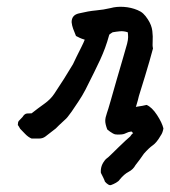

<svg xmlns="http://www.w3.org/2000/svg" viewBox="-20 -405 506 571"><path d="M74 7Q64 3 54.5 -7Q45 -17 40 -22Q38 -25 36.5 -28Q35 -31 33 -33Q33 -42 36 -45.5Q39 -49 47 -57Q53 -67 60.5 -67.5Q68 -68 74 -68Q93 -83 112 -96.5Q131 -110 142 -127Q156 -148 170 -170Q184 -192 197 -214Q201 -223 208 -237Q215 -251 222 -265Q229 -279 232 -287Q222 -290 217 -292.5Q212 -295 206 -298Q201 -310 197.5 -319.5Q194 -329 193 -339Q193 -360 214 -365Q243 -372 265.5 -374Q288 -376 309 -381Q327 -386 348.5 -384.5Q370 -383 389 -375Q399 -371 406 -364.5Q413 -358 420 -347Q431 -330 433 -313Q435 -296 434 -282.5Q433 -269 435 -261Q431 -245 424.5 -223Q418 -201 411 -177.5Q404 -154 398 -135.5Q392 -117 390 -107Q386 -91 379.5 -75Q373 -59 371 -43Q368 -25 356 -18Q344 -11 334 -6Q325 -3 316 -8Q307 -13 299 -20Q293 -36 293 -45.5Q293 -55 298 -69Q301 -77 309 -105Q317 -133 327 -168Q337 -203 346 -233Q355 -263 358 -275Q361 -287 361 -294.5Q361 -302 360 -309Q348 -313 337 -312Q326 -311 315 -309Q312 -307 309.5 -305.5Q307 -304 305 -302Q299 -280 292.5 -262.5Q286 -245 278 -227.5Q270 -210 259.5 -189Q249 -168 234 -138Q224 -119 213.5 -103.5Q203 -88 193 -73L181 -57Q178 -53 170 -46Q162 -39 155.5 -32.5Q149 -26 146 -23L115 1Q107 7 96.5 7Q86 7 74 7ZM311 145Q307 147 301.5 143.5Q296 140 292 135Q291 131 287 123Q283 115 280 109Q279 98 282.5 88Q286 78 295 68Q301 64 311 54Q321 44 333 32.5Q345 21 354 12.5Q363 4 367 1Q368 -1 371 -4.5Q374 -8 376 -9L371 -14Q362 -13 354.5 -9Q347 -5 337 -5Q329 -4 324.5 -6Q320 -8 316 -10L317 -65Q327 -70 340 -75Q353 -80 362 -79Q374 -86 389 -88Q404 -90 416 -93Q432 -86 447 -63Q462 -40 466 -23Q465 -17 463 -11.5Q461 -6 458 -2Q446 19 434.5 27Q423 35 408 52Q404 58 396 69Q388 80 383 86Q376 99 362.5 106Q349 113 336 129Q333 134 325 138.5Q317 143 311 145Z"/></svg>

Font: Caveat SemiBold
Style: Regular
Weight: 600
Designer: Pablo Impallari
Foundry: Pablo Impallari
Version: Version 2.000